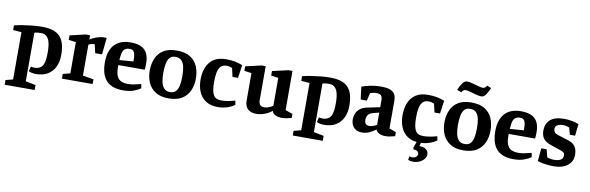

<svg xmlns="http://www.w3.org/2000/svg" viewBox="-58 -1258 6216 2024"><g transform="rotate(10 3050.5 -246.0)"><path d="M17 168V118L95 98V-408L5 -415V-465Q44 -475 93.5 -483Q143 -491 196 -496.5Q249 -502 300 -502Q372 -502 420 -485.5Q468 -469 496.5 -436Q525 -403 537.5 -355Q550 -307 550 -244Q550 -172 524 -117Q498 -62 447 -31Q396 0 321 0Q300 0 278 -4.5Q256 -9 243 -16L256 -68Q262 -67 272.5 -65Q283 -63 290 -63Q329 -63 352 -76.5Q375 -90 386.5 -114.5Q398 -139 401.5 -173Q405 -207 405 -248Q405 -280 401.5 -313Q398 -346 387.5 -373.5Q377 -401 356 -418Q335 -435 300 -435Q281 -435 263 -433Q245 -431 230 -426V94L338 115V168Z M600 0V-50L678 -70V-404L600 -415V-463L768 -502H813V-456Q846 -478 887 -491.5Q928 -505 962 -505Q968 -505 977.5 -505Q987 -505 991 -504L972 -325H899L878 -417Q862 -417 844.5 -413Q827 -409 813 -401V-70L929 -50V0Z M1256 10Q1185 10 1138 -10.5Q1091 -31 1064.5 -67Q1038 -103 1027 -148.5Q1016 -194 1016 -244Q1016 -318 1034.5 -367.5Q1053 -417 1085 -446.5Q1117 -476 1158.5 -489Q1200 -502 1246 -502Q1351 -502 1399 -455.5Q1447 -409 1447 -310Q1447 -304 1446.5 -291.5Q1446 -279 1445.5 -266Q1445 -253 1443 -244H1161V-220Q1161 -159 1177 -125Q1193 -91 1223 -78Q1253 -65 1296 -65Q1325 -65 1361 -72Q1397 -79 1434 -89L1442 -45Q1412 -23 1366 -6.5Q1320 10 1256 10ZM1163 -298 1311 -309V-330Q1311 -359 1307 -382Q1303 -405 1290.5 -419Q1278 -433 1251 -433Q1216 -433 1197.5 -417Q1179 -401 1172 -370.5Q1165 -340 1163 -298Z M1742 10Q1655 10 1601 -25Q1547 -60 1522 -117.5Q1497 -175 1497 -244Q1497 -316 1521.5 -374.5Q1546 -433 1600 -467.5Q1654 -502 1742 -502Q1833 -502 1887.5 -467.5Q1942 -433 1966.5 -374.5Q1991 -316 1991 -244Q1991 -175 1966 -117.5Q1941 -60 1886.5 -25Q1832 10 1742 10ZM1746 -58Q1788 -58 1809.5 -83Q1831 -108 1838.5 -150.5Q1846 -193 1846 -246Q1846 -300 1837.5 -342.5Q1829 -385 1806 -409.5Q1783 -434 1740 -434Q1700 -434 1679 -409.5Q1658 -385 1650 -342.5Q1642 -300 1642 -246Q1642 -193 1650.5 -150.5Q1659 -108 1681.5 -83Q1704 -58 1746 -58Z M2271 10Q2189 10 2138 -25Q2087 -60 2064 -117.5Q2041 -175 2041 -244Q2041 -316 2064 -374.5Q2087 -433 2137.5 -467.5Q2188 -502 2271 -502Q2323 -502 2364 -494Q2405 -486 2447 -470L2427 -330H2368L2347 -422Q2331 -429 2317 -432Q2303 -435 2286 -435Q2244 -435 2222.5 -409.5Q2201 -384 2193.5 -341.5Q2186 -299 2186 -246Q2186 -190 2193 -154.5Q2200 -119 2213.5 -99.5Q2227 -80 2247.5 -72.5Q2268 -65 2296 -65Q2323 -65 2359 -70.5Q2395 -76 2441 -89L2449 -45Q2418 -22 2370.5 -6Q2323 10 2271 10Z M2685 10Q2637 10 2609 -6.5Q2581 -23 2569.5 -49.5Q2558 -76 2558 -105V-404L2480 -415V-463L2649 -502H2693V-140Q2693 -107 2707 -89.5Q2721 -72 2755 -72Q2775 -72 2800.5 -82Q2826 -92 2845 -105V-404L2767 -415V-463L2936 -502H2980V-83L3058 -55V-12Q3023 -3 3000 1Q2977 5 2949 5Q2915 5 2884.5 -9.5Q2854 -24 2849 -52Q2831 -36 2803.5 -21.5Q2776 -7 2745 1.5Q2714 10 2685 10Z M3101 168V118L3179 98V-408L3089 -415V-465Q3128 -475 3177.5 -483Q3227 -491 3280 -496.5Q3333 -502 3384 -502Q3456 -502 3504 -485.5Q3552 -469 3580.5 -436Q3609 -403 3621.5 -355Q3634 -307 3634 -244Q3634 -172 3608 -117Q3582 -62 3531 -31Q3480 0 3405 0Q3384 0 3362 -4.5Q3340 -9 3327 -16L3340 -68Q3346 -67 3356.5 -65Q3367 -63 3374 -63Q3413 -63 3436 -76.5Q3459 -90 3470.5 -114.5Q3482 -139 3485.5 -173Q3489 -207 3489 -248Q3489 -280 3485.5 -313Q3482 -346 3471.5 -373.5Q3461 -401 3440 -418Q3419 -435 3384 -435Q3365 -435 3347 -433Q3329 -431 3314 -426V94L3422 115V168Z M3812 10Q3775 10 3748.5 -5Q3722 -20 3708 -48Q3694 -76 3694 -113Q3694 -140 3705 -169.5Q3716 -199 3744 -223.5Q3772 -248 3822 -258L3957 -286V-356Q3957 -396 3942.5 -411Q3928 -426 3893 -426Q3874 -426 3857.5 -422.5Q3841 -419 3826 -414L3806 -330H3740L3723 -465Q3770 -482 3822.5 -492Q3875 -502 3930 -502Q3980 -502 4016.5 -491.5Q4053 -481 4072.5 -454Q4092 -427 4092 -377V-83L4165 -55V-12Q4130 -3 4108 1Q4086 5 4060 5Q4028 5 3998 -8Q3968 -21 3960 -48Q3923 -21 3889 -5.5Q3855 10 3812 10ZM3878 -71Q3899 -71 3921.5 -80Q3944 -89 3957 -98V-228L3897 -213Q3857 -203 3841.5 -181.5Q3826 -160 3826 -127Q3826 -98 3840 -84.5Q3854 -71 3878 -71Z M4433 10Q4351 10 4300 -25Q4249 -60 4226 -117.5Q4203 -175 4203 -244Q4203 -316 4226 -374.5Q4249 -433 4299.5 -467.5Q4350 -502 4433 -502Q4485 -502 4526 -494Q4567 -486 4609 -470L4589 -330H4530L4509 -422Q4493 -429 4479 -432Q4465 -435 4448 -435Q4406 -435 4384.5 -409.5Q4363 -384 4355.5 -341.5Q4348 -299 4348 -246Q4348 -190 4355 -154.5Q4362 -119 4375.5 -99.5Q4389 -80 4409.5 -72.5Q4430 -65 4458 -65Q4485 -65 4521 -70.5Q4557 -76 4603 -89L4611 -45Q4580 -22 4532.5 -6Q4485 10 4433 10ZM4397 220Q4383 220 4369.5 217.5Q4356 215 4343 209L4351 169Q4358 173 4365 174.5Q4372 176 4379 176Q4408 176 4422.5 161.5Q4437 147 4437 131Q4437 117 4425 105Q4413 93 4382 92L4375 73L4404 -6H4450L4434 46Q4485 46 4509 67Q4533 88 4533 118Q4533 146 4514 169Q4495 192 4464 206Q4433 220 4397 220Z M4896 10Q4809 10 4755 -25Q4701 -60 4676 -117.5Q4651 -175 4651 -244Q4651 -316 4675.5 -374.5Q4700 -433 4754 -467.5Q4808 -502 4896 -502Q4987 -502 5041.5 -467.5Q5096 -433 5120.5 -374.5Q5145 -316 5145 -244Q5145 -175 5120 -117.5Q5095 -60 5040.5 -25Q4986 10 4896 10ZM4900 -58Q4942 -58 4963.5 -83Q4985 -108 4992.5 -150.5Q5000 -193 5000 -246Q5000 -300 4991.5 -342.5Q4983 -385 4960 -409.5Q4937 -434 4894 -434Q4854 -434 4833 -409.5Q4812 -385 4804 -342.5Q4796 -300 4796 -246Q4796 -193 4804.5 -150.5Q4813 -108 4835.5 -83Q4858 -58 4900 -58ZM4987 -583Q4963 -583 4928.5 -592.5Q4894 -602 4862 -611Q4830 -620 4811 -620Q4802 -620 4794 -615Q4786 -610 4780.5 -603Q4775 -596 4771 -589L4724 -608Q4742 -651 4764 -681.5Q4786 -712 4811 -712Q4836 -712 4869.5 -703Q4903 -694 4935.5 -684.5Q4968 -675 4987 -675Q4996 -675 5004.5 -680Q5013 -685 5019.5 -692.5Q5026 -700 5029 -706L5073 -687Q5055 -644 5034 -613.5Q5013 -583 4987 -583Z M5435 10Q5364 10 5317 -10.5Q5270 -31 5243.5 -67Q5217 -103 5206 -148.5Q5195 -194 5195 -244Q5195 -318 5213.5 -367.5Q5232 -417 5264 -446.5Q5296 -476 5337.5 -489Q5379 -502 5425 -502Q5530 -502 5578 -455.5Q5626 -409 5626 -310Q5626 -304 5625.5 -291.5Q5625 -279 5624.5 -266Q5624 -253 5622 -244H5340V-220Q5340 -159 5356 -125Q5372 -91 5402 -78Q5432 -65 5475 -65Q5504 -65 5540 -72Q5576 -79 5613 -89L5621 -45Q5591 -23 5545 -6.5Q5499 10 5435 10ZM5342 -298 5490 -309V-330Q5490 -359 5486 -382Q5482 -405 5469.5 -419Q5457 -433 5430 -433Q5395 -433 5376.5 -417Q5358 -401 5351 -370.5Q5344 -340 5342 -298Z M5859 10Q5822 10 5775 3.5Q5728 -3 5692 -15L5704 -154H5762L5783 -70Q5796 -66 5813 -62Q5830 -58 5855 -58Q5902 -58 5927.5 -73Q5953 -88 5953 -119Q5953 -142 5941 -152Q5929 -162 5898 -172L5789 -209Q5743 -225 5718 -257Q5693 -289 5693 -344Q5693 -415 5740.5 -458.5Q5788 -502 5889 -502Q5926 -502 5967.5 -495Q6009 -488 6046 -473L6032 -347H5976L5956 -421Q5942 -427 5926.5 -431Q5911 -435 5887 -435Q5850 -435 5827.5 -421Q5805 -407 5805 -381Q5805 -361 5815 -346.5Q5825 -332 5852 -323L5966 -287Q6000 -277 6022 -259.5Q6044 -242 6055.5 -214.5Q6067 -187 6067 -146Q6067 -76 6013 -33Q5959 10 5859 10Z"/></g></svg>

Font: Manuale
Style: Bold
Weight: 700
Version: Version 1.002